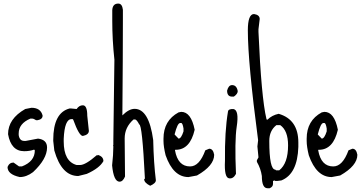

<svg xmlns="http://www.w3.org/2000/svg" viewBox="-20 -965 2003 1058"><path d="M153.3 -371.1Q204.1 -371.1 214.8 -328.1Q214.8 -307.6 187.5 -302.7H178.7Q166 -311.5 156.2 -311.5H147.5Q83 -284.2 83 -229.5V-220.7Q87.9 -188.5 113.3 -188.5H122.1L189.5 -201.2Q239.3 -195.3 239.3 -152.3Q239.3 -88.9 162.1 -16.6Q126 10.7 88.9 10.7Q21.5 -3.9 21.5 -44.9Q31.2 -69.3 54.7 -69.3L85 -47.9H100.6Q171.9 -75.2 171.9 -136.7L168 -140.6Q143.6 -131.8 113.3 -131.8Q41 -131.8 24.4 -225.6Q24.4 -310.5 119.1 -364.3Z M436.5 -384.8Q460.9 -384.8 460.9 -327.1L469.7 -244.1Q469.7 -222.7 436.5 -215.8Q416 -215.8 383.8 -304.7L380.9 -308.6H374Q335.9 -308.6 331.1 -200.2V-185.5Q331.1 -75.2 402.3 -55.7H420.9Q451.2 -55.7 512.7 -109.4H519.5V-111.3Q549.8 -102.5 549.8 -77.1Q528.3 -38.1 458 -6.8L411.1 4.9Q319.3 4.9 279.3 -135.7L273.4 -188.5V-194.3Q273.4 -343.8 363.3 -367.2H372.1L402.3 -364.3Q416 -384.8 436.5 -384.8Z M631.8 -945.3Q653.3 -945.3 657.2 -911.1V-856.4Q657.2 -658.2 654.3 -329.1Q690.4 -365.2 721.7 -365.2Q800.8 -365.2 824.2 -193.4Q827.1 -65.4 838.9 28.3Q838.9 44.9 807.6 58.6Q774.4 42 774.4 22.5L778.3 19.5V15.6Q763.7 -279.3 747.1 -279.3Q735.4 -302.7 725.6 -306.6H715.8Q667 -263.7 667 -202.1L668.9 7.8Q657.2 36.1 638.7 36.1Q606.4 36.1 597.7 -53.7Q604.5 -113.3 604.5 -156.2V-159.2L602.5 -162.1L604.5 -165V-189.5L610.4 -635.7Q598.6 -745.1 598.6 -850.6V-909.2Q600.6 -945.3 631.8 -945.3Z M978.5 -348.6Q1033.2 -348.6 1052.7 -250Q1027.3 -139.6 948.2 -139.6H944.3V-136.7Q960 -47.9 1027.3 -47.9Q1079.1 -47.9 1111.3 -136.7L1132.8 -145.5Q1154.3 -145.5 1160.2 -112.3Q1160.2 -51.8 1065.4 2L1018.6 10.7Q934.6 10.7 892.6 -109.4Q880.9 -157.2 880.9 -188.5V-201.2Q880.9 -300.8 963.9 -345.7ZM942.4 -225.6V-223.6L963.9 -201.2Q978.5 -201.2 991.2 -241.2V-256.8Q986.3 -287.1 978.5 -287.1H972.7Q958 -287.1 942.4 -225.6Z M1258.8 -496.1Q1284.2 -496.1 1290 -462.9Q1290 -447.3 1268.6 -432.6H1258.8Q1231.4 -432.6 1231.4 -465.8Q1239.3 -496.1 1258.8 -496.1ZM1265.6 -364.3Q1298.8 -359.4 1284.2 -265.6Q1272.5 -188.5 1280.3 -6.8Q1265.6 21.5 1242.2 17.6Q1214.8 13.7 1219.7 -79.1Q1217.8 -241.2 1236.3 -350.6Q1238.3 -365.2 1265.6 -364.3Z M1379.9 -887.7Q1411.1 -882.8 1411.1 -860.4L1404.3 -803.7V-789.1Q1419.9 -427.7 1448.2 -309.6L1450.2 -305.7H1454.1Q1478.5 -330.1 1515.6 -337.9Q1624 -306.6 1624 -179.7V-155.3Q1619.1 -5.9 1530.3 29.3L1506.8 32.2H1497.1L1493.2 29.3L1484.4 32.2V47.9Q1484.4 64.5 1465.8 72.3H1454.1Q1422.9 72.3 1422.9 4.9Q1417 -36.1 1395.5 -73.2V-82L1404.3 -97.7L1398.4 -158.2L1402.3 -192.4Q1345.7 -621.1 1345.7 -797.9Q1345.7 -887.7 1379.9 -887.7ZM1463.9 -188.5Q1463.9 -30.3 1497.1 -30.3L1501 -26.4H1518.6Q1567.4 -64.5 1567.4 -164.1Q1567.4 -245.1 1524.4 -275.4H1502.9Q1463.9 -245.1 1463.9 -188.5Z M1767.6 -348.6Q1822.3 -348.6 1841.8 -250Q1816.4 -139.6 1737.3 -139.6H1733.4V-136.7Q1749 -47.9 1816.4 -47.9Q1868.2 -47.9 1900.4 -136.7L1921.9 -145.5Q1943.4 -145.5 1949.2 -112.3Q1949.2 -51.8 1854.5 2L1807.6 10.7Q1723.6 10.7 1681.6 -109.4Q1669.9 -157.2 1669.9 -188.5V-201.2Q1669.9 -300.8 1752.9 -345.7ZM1731.4 -225.6V-223.6L1752.9 -201.2Q1767.6 -201.2 1780.3 -241.2V-256.8Q1775.4 -287.1 1767.6 -287.1H1761.7Q1747.1 -287.1 1731.4 -225.6Z"/></svg>

Font: Sue Ellen Francisco
Style: Regular
Weight: 400
Designer: Kimberly Geswein
Foundry: Kimberly Geswein
Version: Version 1.002 2007